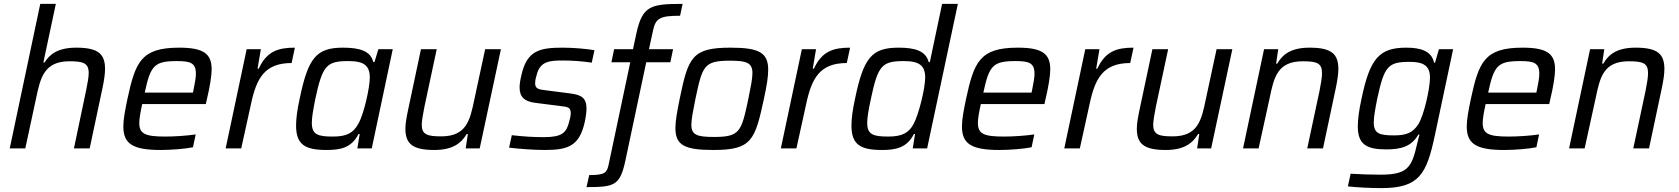

<svg xmlns="http://www.w3.org/2000/svg" viewBox="-20 -763 8629 987"><path d="M187 -743 30 0H110L166 -260C188 -365 208 -448 337 -448C408 -448 436 -439 436 -387C436 -366 430 -335 422 -295L360 0H441L507 -311C515 -349 520 -383 520 -408C520 -485 486 -518 372 -518C279 -518 236 -485 209 -442H203L267 -743Z M806 8C863 8 933 2 972 -6L986 -72C940 -65 875 -61 830 -61C728 -61 696 -74 696 -131C696 -154 702 -186 711 -228H1038L1044 -255C1059 -317 1068 -375 1068 -406C1068 -486 1028 -518 901 -518C705 -518 676 -444 635 -254C623 -196 614 -150 614 -113C614 -24 662 8 806 8ZM972 -287H724C754 -425 772 -449 889 -449C957 -449 987 -441 987 -384C987 -364 982 -336 975 -302Z M1248 -510 1140 0H1220L1270 -227C1298 -360 1340 -439 1479 -439L1496 -518C1409 -518 1351 -499 1310 -410H1304L1321 -510Z M1659 8C1730 8 1787 -3 1823 -74H1829L1817 0H1891L1999 -510H1925L1905 -444H1899C1885 -501 1829 -518 1743 -518C1606 -518 1564 -465 1521 -258C1508 -199 1502 -153 1502 -118C1502 -20 1547 8 1659 8ZM1692 -61C1613 -61 1583 -71 1583 -132C1583 -160 1590 -199 1601 -255C1638 -427 1659 -449 1771 -449C1851 -449 1881 -426 1881 -364C1881 -314 1851 -175 1821 -125C1796 -80 1763 -61 1692 -61Z M2212 8C2305 8 2350 -25 2379 -74H2385L2374 0H2446L2555 -510H2474L2418 -250C2396 -143 2377 -62 2248 -62C2176 -62 2148 -71 2148 -123C2149 -144 2154 -175 2162 -215L2225 -510H2144L2078 -199C2070 -161 2064 -128 2064 -102C2064 -26 2098 8 2212 8Z M2782 8C2902 8 2959 -14 2986 -136C2992 -164 2995 -189 2995 -205C2995 -262 2966 -276 2909 -283L2785 -299C2747 -303 2731 -308 2731 -335C2731 -351 2735 -366 2740 -382C2758 -448 2806 -452 2873 -452C2925 -452 2973 -448 3022 -441L3036 -505C2995 -512 2927 -518 2873 -518C2755 -518 2688 -504 2660 -375C2654 -351 2651 -328 2651 -314C2651 -266 2674 -241 2734 -234L2860 -218C2898 -214 2914 -211 2914 -182C2914 -169 2911 -155 2906 -138C2892 -81 2870 -58 2776 -58C2719 -58 2675 -61 2611 -68L2597 -4C2645 2 2723 8 2782 8Z M3009 137 2995 199C3136 198 3167 194 3195 62L3302 -443H3426L3440 -510H3316L3337 -606C3350 -670 3374 -682 3476 -682L3489 -743C3325 -743 3283 -733 3252 -594L3234 -510H3137L3123 -443H3220L3109 82C3100 124 3092 137 3009 137Z M3647 8C3844 8 3861 -41 3907 -255C3921 -319 3929 -367 3929 -404C3929 -492 3883 -518 3735 -518C3538 -518 3518 -469 3474 -255C3461 -190 3452 -142 3452 -105C3452 -17 3498 8 3647 8ZM3649 -59C3562 -59 3534 -70 3534 -122C3534 -151 3543 -193 3555 -255C3591 -424 3598 -451 3733 -451C3819 -451 3848 -440 3848 -387C3848 -358 3839 -315 3827 -255C3791 -85 3784 -59 3649 -59Z M4102 -510 3994 0H4074L4124 -227C4152 -360 4194 -439 4333 -439L4350 -518C4263 -518 4205 -499 4164 -410H4158L4175 -510Z M4514 8C4585 8 4642 -3 4678 -74H4684L4672 0H4746L4904 -743H4823L4760 -444H4754C4739 -501 4685 -518 4599 -518C4461 -518 4419 -465 4376 -258C4363 -199 4357 -153 4357 -118C4357 -20 4402 8 4514 8ZM4547 -61C4468 -61 4438 -71 4438 -132C4438 -160 4445 -199 4457 -255C4493 -427 4514 -449 4627 -449C4706 -449 4736 -426 4736 -364C4736 -309 4703 -174 4676 -125C4652 -80 4617 -61 4547 -61Z M5117 8C5174 8 5244 2 5283 -6L5297 -72C5251 -65 5186 -61 5141 -61C5039 -61 5007 -74 5007 -131C5007 -154 5013 -186 5022 -228H5349L5355 -255C5370 -317 5379 -375 5379 -406C5379 -486 5339 -518 5212 -518C5016 -518 4987 -444 4946 -254C4934 -196 4925 -150 4925 -113C4925 -24 4973 8 5117 8ZM5283 -287H5035C5065 -425 5083 -449 5200 -449C5268 -449 5298 -441 5298 -384C5298 -364 5293 -336 5286 -302Z M5559 -510 5451 0H5531L5581 -227C5609 -360 5651 -439 5790 -439L5807 -518C5720 -518 5662 -499 5621 -410H5615L5632 -510Z M5972 8C6065 8 6110 -25 6139 -74H6145L6134 0H6206L6315 -510H6234L6178 -250C6156 -143 6137 -62 6008 -62C5936 -62 5908 -71 5908 -123C5909 -144 5914 -175 5922 -215L5985 -510H5904L5838 -199C5830 -161 5824 -128 5824 -102C5824 -26 5858 8 5972 8Z M6478 -510 6370 0H6450L6507 -260C6529 -367 6548 -448 6677 -448C6749 -448 6776 -439 6776 -387C6776 -366 6771 -335 6763 -295L6700 0H6781L6847 -311C6855 -349 6860 -383 6860 -408C6860 -485 6826 -518 6712 -518C6619 -518 6574 -485 6546 -436H6540L6551 -510Z M7082 204C7277 204 7314 130 7356 -67L7450 -510H7377L7357 -441H7352C7339 -502 7281 -518 7209 -518C7071 -518 7022 -463 6979 -255C6966 -196 6960 -149 6960 -113C6960 -22 7003 5 7106 5C7183 5 7236 -10 7271 -71H7277C7275 -66 7270 -42 7265 -24C7237 98 7217 135 7075 135C7030 135 6970 133 6923 130L6909 195C6949 200 7021 204 7082 204ZM7148 -67C7071 -67 7042 -76 7042 -134C7042 -162 7049 -201 7060 -256C7096 -424 7116 -445 7227 -445C7299 -445 7331 -424 7331 -364C7331 -309 7300 -167 7269 -121C7243 -83 7212 -67 7148 -67Z M7712 8C7769 8 7839 2 7878 -6L7892 -72C7846 -65 7781 -61 7736 -61C7634 -61 7602 -74 7602 -131C7602 -154 7608 -186 7617 -228H7944L7950 -255C7965 -317 7974 -375 7974 -406C7974 -486 7934 -518 7807 -518C7611 -518 7582 -444 7541 -254C7529 -196 7520 -150 7520 -113C7520 -24 7568 8 7712 8ZM7878 -287H7630C7660 -425 7678 -449 7795 -449C7863 -449 7893 -441 7893 -384C7893 -364 7888 -336 7881 -302Z M8154 -510 8046 0H8126L8183 -260C8205 -367 8224 -448 8353 -448C8425 -448 8452 -439 8452 -387C8452 -366 8447 -335 8439 -295L8376 0H8457L8523 -311C8531 -349 8536 -383 8536 -408C8536 -485 8502 -518 8388 -518C8295 -518 8250 -485 8222 -436H8216L8227 -510Z"/></svg>

Font: Saira UNSAM
Style: Italic
Weight: 400
Italic angle: -12°
Designer: Hector Gatti with collaboration of the Omnibus-Type team
Foundry: Omnibus-Type
Version: Version 0.072;PS 000.072;hotconv 1.0.88;makeotf.lib2.5.64775